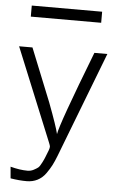

<svg xmlns="http://www.w3.org/2000/svg" viewBox="-58 -714 574 929"><g transform="rotate(5 229.0 -249.5)"><path d="M14.2 -472.2H79.1L183.1 -213.9Q226.1 -100.1 233.9 -64.9Q240.7 -112.8 379.9 -472.2H442.9L246.1 39.1Q234.9 67.9 225.3 86.4Q215.8 105 199.5 127.9Q183.1 150.9 159.7 162.8Q136.2 174.8 106.9 174.8Q70.8 174.8 28.8 168L23.9 111.8Q69.8 124 106.9 124Q123 124 136.5 116.9Q149.9 109.9 157.5 104Q165 98.1 175 78.1Q185.1 58.1 187.5 51Q189.9 43.9 201.2 16.1Q205.1 4.9 205.1 -1Q205.1 -5.9 199.2 -20ZM58.1 -620.1V-673.8H399.9V-620.1Z"/></g></svg>

Font: CMU Bright
Style: Roman
Weight: 500
Version: Version 0.7.0